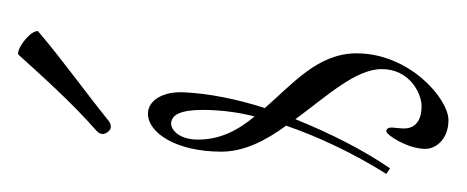

<svg xmlns="http://www.w3.org/2000/svg" viewBox="-170 -328 504 207"><g transform="rotate(-90 81.5 -224.0)"><path d="M-2 -59 4 -55C24 -84 42 -120 57 -157C82 -123 111 -92 111 -64C111 -34 85 -21 71 -21C54 -21 47 -29 47 -40C47 -44 48 -51 48 -54C48 -56 47 -59 44 -59C40 -59 25 -36 25 -17C25 -5 36 8 56 8C79 8 128 -34 128 -91C128 -133 95 -160 69 -190C79 -221 85 -252 86 -278C87 -300 77 -316 63 -316C42 -316 22 -285 22 -237C22 -212 34 -189 50 -167C38 -132 20 -94 -2 -59ZM35 -262C35 -283 46 -291 52 -291C62 -291 67 -280 67 -257C67 -240 65 -221 60 -201C45 -219 35 -238 35 -262ZM56 -359C87 -384 122 -409 150 -433C151 -434 152 -434 152 -435C152 -443 135 -456 128 -456C127 -456 127 -456 126 -455C106 -433 76 -399 44 -371C42 -369 41 -367 41 -364C42 -360 45 -356 49 -356C51 -356 54 -357 56 -359Z"/></g></svg>

Font: Stalemate
Style: Regular
Weight: 400
Designer: Astigmatic (AOETI)
Foundry: Astigmatic (AOETI)
Version: Version 001.000